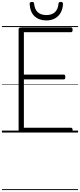

<svg xmlns="http://www.w3.org/2000/svg" viewBox="-20 -1382 834 2002"><path d="M202 0Q188 0 181 -5.5Q174 -11 174 -23V-1077Q174 -1087 181 -1091.5Q188 -1096 202 -1096H720Q728 -1096 732.5 -1090.5Q737 -1085 737 -1071Q737 -1057 732.5 -1051.5Q728 -1046 720 -1046H229V-604H645Q653 -604 657 -598.5Q661 -593 661 -579Q661 -565 657 -559.5Q653 -554 645 -554H229V-50H720Q728 -50 732.5 -44.5Q737 -39 737 -25Q737 -11 732.5 -5.5Q728 0 720 0ZM463 -1169Q388 -1169 341 -1212Q294 -1255 289 -1342Q289 -1351 295 -1356.5Q301 -1362 313 -1362Q325 -1362 330 -1357Q335 -1352 336 -1342Q342 -1282 375 -1253.5Q408 -1225 463 -1225Q518 -1225 551 -1253.5Q584 -1282 590 -1342Q591 -1352 595.5 -1357Q600 -1362 612 -1362Q625 -1362 631 -1356.5Q637 -1351 637 -1342Q634 -1285 611 -1246.5Q588 -1208 550 -1188.5Q512 -1169 463 -1169ZM0 590H794V600H0ZM0 -20H794V0H0ZM0 -505H794V-500H0ZM0 -1110H794V-1100H0Z"/></svg>

Font: Playwrite FR Moderne Guides
Style: Regular
Weight: 400
Designer: Veronika Burian, José Scaglione
Foundry: TypeTogether
Version: Version 1.003